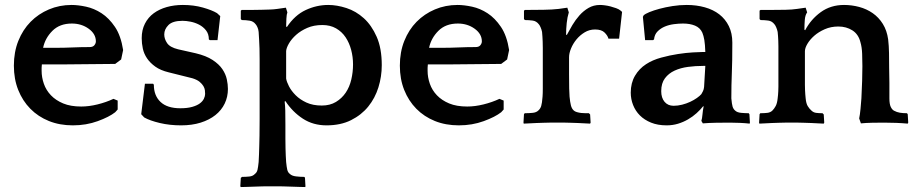

<svg xmlns="http://www.w3.org/2000/svg" viewBox="-20 -495 3695 775"><path d="M469 -255 445 -237Q391 -237 338.5 -236Q286 -235 231 -235H149Q148 -228 148 -221.5Q148 -215 148 -209Q148 -183 157 -157Q166 -131 185.5 -110.5Q205 -90 235 -77.5Q265 -65 308 -65Q339 -65 373.5 -73.5Q408 -82 438 -96L455 -89V-53L445 -42Q421 -23 374.5 -6Q328 11 274 11Q221 11 177.5 -6.5Q134 -24 102.5 -56Q71 -88 53.5 -132Q36 -176 36 -230Q36 -285 54 -330Q72 -375 103.5 -407Q135 -439 177.5 -457Q220 -475 269 -475Q295 -475 327.5 -468Q360 -461 390 -441.5Q420 -422 444 -386.5Q468 -351 477 -293ZM270 -400Q221 -400 191.5 -370.5Q162 -341 154 -302H204Q239 -302 273 -303.5Q307 -305 342 -305Q355 -305 361 -312.5Q367 -320 367 -328Q367 -358 338 -379Q309 -400 270 -400Z M770 -280Q812 -270 838 -253Q864 -236 877.5 -216Q891 -196 895.5 -175Q900 -154 900 -136Q900 -104 887 -77Q874 -50 849.5 -30.5Q825 -11 790 0Q755 11 711 11Q665 11 625 1.5Q585 -8 562 -21L550 -34L565 -157H598L601 -153Q601 -109 628 -83.5Q655 -58 708 -58Q736 -58 755.5 -63.5Q775 -69 786.5 -77.5Q798 -86 803 -96.5Q808 -107 808 -116Q808 -123 807 -131Q806 -139 801 -147.5Q796 -156 786 -164.5Q776 -173 757 -179L661 -203Q628 -211 607 -226Q586 -241 573.5 -259.5Q561 -278 556.5 -299Q552 -320 552 -341Q552 -374 565 -399.5Q578 -425 600.5 -441.5Q623 -458 653 -466.5Q683 -475 718 -475Q762 -475 799 -464.5Q836 -454 856 -442L869 -430L858 -333H827L823 -336Q823 -358 811.5 -372.5Q800 -387 783.5 -395.5Q767 -404 749 -407.5Q731 -411 717 -411Q677 -411 660 -394Q643 -377 643 -356Q643 -338 654.5 -321Q666 -304 699 -296Z M1138 -386Q1170 -434 1214 -454.5Q1258 -475 1305 -475Q1340 -475 1378.5 -462.5Q1417 -450 1448.5 -421.5Q1480 -393 1500.5 -346.5Q1521 -300 1521 -232Q1521 -186 1507.5 -142.5Q1494 -99 1466.5 -65Q1439 -31 1397 -10Q1355 11 1298 11Q1244 11 1202.5 -16Q1161 -43 1132 -87L1129 -85Q1131 -68 1131.5 -48.5Q1132 -29 1132 8Q1132 41 1132 64Q1132 87 1132.5 104Q1133 121 1133.5 133.5Q1134 146 1135 159Q1137 179 1139.5 190Q1142 201 1150 207Q1158 215 1175 217Q1192 219 1208 219L1211 222L1213 257L1212 260Q1205 260 1190 259.5Q1175 259 1159 258.5Q1143 258 1128 257.5Q1113 257 1106 257H1054Q1047 257 1033 257.5Q1019 258 1003 258.5Q987 259 973 259.5Q959 260 952 260L950 257L952 223L957 219Q972 219 986.5 217.5Q1001 216 1009 207Q1017 201 1019.5 190Q1022 179 1024 159Q1025 142 1025.5 127.5Q1026 113 1026.5 95Q1027 77 1027.5 51.5Q1028 26 1028 -15V-186Q1028 -227 1028 -253.5Q1028 -280 1027.5 -299Q1027 -318 1026 -333Q1025 -348 1024 -366Q1023 -377 1019 -385.5Q1015 -394 1012 -397Q1003 -409 988 -411.5Q973 -414 956 -414L952 -418V-452L956 -455H974Q986 -455 1002 -455Q1018 -455 1035.5 -455.5Q1053 -456 1069.5 -456.5Q1086 -457 1099 -459L1134 -464L1140 -445Q1137 -438 1136 -419.5Q1135 -401 1135 -388ZM1405 -235Q1405 -265 1397.5 -293.5Q1390 -322 1375 -344.5Q1360 -367 1336.5 -380.5Q1313 -394 1281 -394Q1247 -394 1220.5 -382.5Q1194 -371 1175.5 -354.5Q1157 -338 1146.5 -320Q1136 -302 1135 -289V-178Q1137 -165 1146.5 -146.5Q1156 -128 1173.5 -110.5Q1191 -93 1217 -81Q1243 -69 1279 -69Q1312 -69 1336 -83.5Q1360 -98 1375.5 -121Q1391 -144 1398 -174Q1405 -204 1405 -235Z M2027 -255 2003 -237Q1949 -237 1896.5 -236Q1844 -235 1789 -235H1707Q1706 -228 1706 -221.5Q1706 -215 1706 -209Q1706 -183 1715 -157Q1724 -131 1743.5 -110.5Q1763 -90 1793 -77.5Q1823 -65 1866 -65Q1897 -65 1931.5 -73.5Q1966 -82 1996 -96L2013 -89V-53L2003 -42Q1979 -23 1932.5 -6Q1886 11 1832 11Q1779 11 1735.5 -6.5Q1692 -24 1660.5 -56Q1629 -88 1611.5 -132Q1594 -176 1594 -230Q1594 -285 1612 -330Q1630 -375 1661.5 -407Q1693 -439 1735.5 -457Q1778 -475 1827 -475Q1853 -475 1885.5 -468Q1918 -461 1948 -441.5Q1978 -422 2002 -386.5Q2026 -351 2035 -293ZM1828 -400Q1779 -400 1749.5 -370.5Q1720 -341 1712 -302H1762Q1797 -302 1831 -303.5Q1865 -305 1900 -305Q1913 -305 1919 -312.5Q1925 -320 1925 -328Q1925 -358 1896 -379Q1867 -400 1828 -400Z M2268 -354Q2278 -373 2290.5 -394Q2303 -415 2319 -433Q2335 -451 2355.5 -463Q2376 -475 2402 -475Q2410 -475 2421.5 -473.5Q2433 -472 2444.5 -469Q2456 -466 2467 -462Q2478 -458 2484 -453L2491 -447L2479 -339H2436Q2433 -351 2420.5 -363.5Q2408 -376 2382 -376Q2359 -376 2340 -364.5Q2321 -353 2307 -336Q2293 -319 2285 -299.5Q2277 -280 2277 -264V-195Q2277 -157 2277.5 -138Q2278 -119 2279 -105Q2281 -83 2284.5 -69.5Q2288 -56 2296 -49Q2300 -45 2308.5 -42.5Q2317 -40 2326 -39Q2335 -38 2343.5 -38Q2352 -38 2357 -38L2362 -33L2364 0L2362 4Q2356 4 2342 3Q2328 2 2312 1.5Q2296 1 2282 0.5Q2268 0 2262 0H2198Q2191 0 2176.5 0.5Q2162 1 2146 1.5Q2130 2 2115.5 3Q2101 4 2094 4L2093 0L2095 -34L2098 -38Q2115 -38 2130 -39.5Q2145 -41 2153 -49Q2161 -56 2164.5 -67Q2168 -78 2170 -105Q2171 -117 2171 -137Q2171 -157 2171 -193V-266Q2171 -287 2171 -301.5Q2171 -316 2170.5 -327Q2170 -338 2169.5 -347Q2169 -356 2168 -366Q2166 -376 2162 -385Q2158 -394 2155 -397Q2145 -410 2130 -412Q2115 -414 2099 -414L2095 -418V-452L2099 -455H2117Q2139 -455 2174 -455.5Q2209 -456 2235 -459L2270 -464L2276 -445Q2270 -426 2267.5 -402Q2265 -378 2265 -355Z M2811 -7Q2814 -16 2815.5 -33Q2817 -50 2820 -64L2819 -67Q2807 -52 2791.5 -38Q2776 -24 2757 -13Q2738 -2 2716.5 4.5Q2695 11 2671 11Q2635 11 2608 0Q2581 -11 2563 -29Q2545 -47 2535.5 -71Q2526 -95 2526 -121Q2526 -160 2543 -189Q2560 -218 2588 -236Q2614 -253 2649 -262.5Q2684 -272 2717 -277Q2750 -282 2777 -283.5Q2804 -285 2813 -285H2827Q2826 -316 2823 -333.5Q2820 -351 2815 -363Q2806 -383 2785.5 -391.5Q2765 -400 2737 -400Q2720 -400 2700.5 -397.5Q2681 -395 2664 -388Q2647 -381 2634.5 -368.5Q2622 -356 2620 -336L2616 -333H2584L2575 -427L2578 -433Q2584 -439 2601 -446Q2618 -453 2642 -459.5Q2666 -466 2694.5 -470.5Q2723 -475 2752 -475Q2791 -475 2825 -465.5Q2859 -456 2883.5 -437Q2908 -418 2922 -389.5Q2936 -361 2936 -323Q2936 -282 2935.5 -253Q2935 -224 2934 -199Q2933 -174 2932.5 -150.5Q2932 -127 2932 -98Q2934 -75 2937 -65Q2940 -55 2947 -49Q2955 -41 2971.5 -39.5Q2988 -38 3002 -38L3005 -34L3007 0L3006 4Q2989 2 2967 1Q2945 0 2926 0Q2898 0 2870 0.5Q2842 1 2817 3ZM2811 -115Q2814 -120 2817.5 -127Q2821 -134 2822 -144L2827 -229H2818Q2787 -229 2757 -225Q2727 -221 2703 -210Q2679 -199 2664 -179Q2649 -159 2649 -127Q2649 -100 2662.5 -84Q2676 -68 2699 -68Q2716 -68 2733.5 -72.5Q2751 -77 2766 -84Q2781 -91 2793 -99.5Q2805 -108 2811 -115Z M3230 -373Q3253 -417 3293 -446Q3333 -475 3387 -475Q3418 -475 3448 -467Q3478 -459 3502.5 -442Q3527 -425 3543.5 -398.5Q3560 -372 3565 -336Q3568 -310 3568.5 -281Q3569 -252 3569 -223Q3570 -189 3570 -160.5Q3570 -132 3570 -98Q3570 -75 3575.5 -63.5Q3581 -52 3589 -48Q3600 -42 3612.5 -40Q3625 -38 3641 -38L3644 -34L3646 0L3644 4Q3623 2 3597.5 1Q3572 0 3548 0Q3524 0 3500 0.5Q3476 1 3455 3L3448 -17Q3451 -30 3453.5 -56Q3456 -82 3457 -98Q3459 -136 3460 -169Q3461 -202 3461 -228Q3461 -251 3460 -278Q3459 -305 3453 -325Q3445 -357 3420.5 -372.5Q3396 -388 3364 -388Q3334 -388 3309 -377Q3284 -366 3266.5 -350.5Q3249 -335 3239 -318Q3229 -301 3229 -288V-185Q3229 -165 3229 -152.5Q3229 -140 3229.5 -131Q3230 -122 3230.5 -114.5Q3231 -107 3232 -98Q3234 -77 3240.5 -66.5Q3247 -56 3255 -49Q3263 -41 3274 -39.5Q3285 -38 3300 -38L3305 -33L3307 0L3305 4Q3298 4 3284 3Q3270 2 3254 1.5Q3238 1 3224 0.5Q3210 0 3203 0H3148Q3141 0 3126.5 0.5Q3112 1 3096.5 1.5Q3081 2 3066.5 3Q3052 4 3045 4L3044 0L3046 -34L3049 -38Q3065 -38 3077.5 -39.5Q3090 -41 3098 -49Q3105 -56 3111 -67Q3117 -78 3119 -98Q3120 -105 3120.5 -112Q3121 -119 3121.5 -127Q3122 -135 3122 -146Q3122 -157 3122 -173V-276Q3122 -295 3122 -308Q3122 -321 3121.5 -331Q3121 -341 3120.5 -349Q3120 -357 3119 -366Q3117 -376 3113 -385Q3109 -394 3106 -397Q3096 -410 3081 -412Q3066 -414 3050 -414L3046 -418V-452L3050 -455H3101Q3124 -455 3150.5 -455.5Q3177 -456 3197 -459L3232 -464L3238 -445Q3230 -434 3228.5 -414.5Q3227 -395 3227 -375Z"/></svg>

Font: QuattrocentoBold
Style: Bold
Weight: 700
Designer: Pablo Impallari
Foundry: Pablo Impallari, Igino Marini, Branda Gallo
Version: Version 2.000